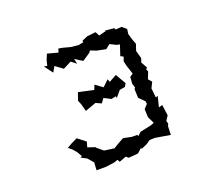

<svg xmlns="http://www.w3.org/2000/svg" viewBox="-121 -895 1242 1083"><g transform="rotate(-20 500.0 -353.0)"><path d="M337 -436 321 -390 331 -366 343 -321 409 -345 442 -330 461 -356 502 -335 531 -341V-329L563 -367L596 -373L607 -392L571 -454L526 -429L519 -447L483 -412L439 -444L428 -416ZM176 -160 197 -143 217 -120 235 -89 224 -84 259 -66 288 -32 285 14H343L393 7L417 -1L424 14L466 -2L480 10L537 5L565 -20V-12L600 -27L625 -44L657 -45L747 -30L749 -82L755 -95L750 -113L768 -140L759 -205L737 -199L753 -263L740 -257L734 -314L751 -348L733 -369L749 -410L743 -426L751 -433L730 -471L738 -494L725 -542L732 -563L738 -580L727 -609L716 -647L720 -676L694 -698L659 -695L653 -705L597 -710L602 -706L559 -695L546 -720L494 -714L461 -700V-690L431 -684L386 -689L340 -701L317 -705L311 -683L247 -700L233 -666L225 -634L206 -638L244 -587L263 -620L308 -587L357 -612L388 -588L381 -619L426 -591L474 -623L481 -634L516 -620L570 -609L597 -630L633 -612L652 -608L631 -545L648 -536L639 -511L645 -484L663 -429L644 -416L641 -376L649 -350L643 -343L645 -290L678 -257L680 -241L658 -217L660 -168L680 -127L658 -119L593 -105L572 -86L570 -95H537L487 -105L449 -84L423 -68L412 -69L363 -76L328 -105L323 -111L280 -125L289 -157L241 -194L206 -177Z"/></g></svg>

Font: チョークS
Style: Regular
Weight: 400
Designer: [Stick] Fontworks Inc.
Foundry: [Stick] Fontworks Inc.
Version: Version 1.200;FEAKit 1.0